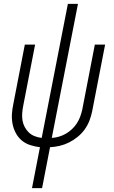

<svg xmlns="http://www.w3.org/2000/svg" viewBox="-20 -760 590 990"><path d="M145 210 186 -1Q160 -4 135.5 -12Q111 -20 92.5 -35.5Q74 -51 62 -73Q50 -95 45 -120Q40 -145 41.5 -171.5Q43 -198 49 -225L108 -530H161L100 -216Q96 -196 94.5 -176.5Q93 -157 96 -139Q99 -121 107.5 -105Q116 -89 128.5 -77Q141 -65 158.5 -58Q176 -51 195 -49L330 -740H382L247 -49Q266 -50 284.5 -55.5Q303 -61 319.5 -70.5Q336 -80 351 -94Q366 -108 376.5 -124.5Q387 -141 393.5 -158.5Q400 -176 404 -194L469 -530H522L455 -185Q450 -161 441 -137.5Q432 -114 416.5 -92.5Q401 -71 380 -54Q359 -37 336 -25.5Q313 -14 287.5 -8Q262 -2 238 -1L197 210Z"/></svg>

Font: Lode Dark
Style: Italic
Weight: 400
Italic angle: -11°
Monospace: yes
Designer: Belleve Invis
Foundry: Belleve Invis
Version: Version 29.2.0; ttfautohint (v1.8.3)